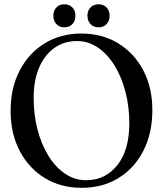

<svg xmlns="http://www.w3.org/2000/svg" viewBox="-20 -866 763 896"><path d="M359.5 -709.5Q457.5 -709.5 532.2 -663.5Q607 -617.5 649 -537Q691 -456.5 691 -352.5Q691 -244 649 -162.2Q607 -80.5 532.8 -35Q458.5 10.5 361 10.5Q263.5 10.5 188.8 -35.2Q114 -81 71.8 -162Q29.5 -243 29.5 -349Q29.5 -456 72 -537.2Q114.5 -618.5 189 -664Q263.5 -709.5 359.5 -709.5ZM583.5 -291Q583.5 -368 565.5 -437.2Q547.5 -506.5 514.8 -559.8Q482 -613 437.2 -643.8Q392.5 -674.5 339.5 -674.5Q279.5 -674.5 234 -642.5Q188.5 -610.5 162.8 -551Q137 -491.5 137 -409Q137 -331 155 -261.8Q173 -192.5 205.8 -139.2Q238.5 -86 283.5 -55.5Q328.5 -25 382 -25Q471.5 -25 527.5 -95.2Q583.5 -165.5 583.5 -291ZM280.5 -738.5Q257 -738.5 243 -753.8Q229 -769 229 -792.5Q229 -816 243 -831Q257 -846 280.5 -846Q304 -846 318 -831Q332 -816 332 -792.5Q332 -769 318 -753.8Q304 -738.5 280.5 -738.5ZM440 -738.5Q416.5 -738.5 402.2 -753.8Q388 -769 388 -792.5Q388 -816 402.2 -831Q416.5 -846 440 -846Q463.5 -846 477.5 -831Q491.5 -816 491.5 -792.5Q491.5 -769 477.5 -753.8Q463.5 -738.5 440 -738.5Z"/></svg>

Font: Fraunces 144pt S050
Style: Regular
Weight: 400
Version: Version 1.000; ttfautohint (v1.8.3)